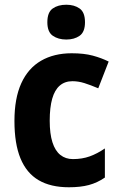

<svg xmlns="http://www.w3.org/2000/svg" viewBox="-20 -781 505 811"><path d="M271 10Q194 10 143 -20Q92 -50 66.5 -112Q41 -174 41 -270Q41 -366 70 -429.5Q99 -493 153.5 -524.5Q208 -556 283 -556Q335 -556 372 -546Q409 -536 439 -521L395 -408Q362 -422 336.5 -430Q311 -438 286 -438Q254 -438 232.5 -419.5Q211 -401 200.5 -364Q190 -327 190 -271Q190 -216 201.5 -180Q213 -144 235 -126.5Q257 -109 288 -109Q327 -109 359 -120.5Q391 -132 423 -154V-31Q391 -9 355.5 0.5Q320 10 271 10ZM260 -761Q294 -761 316.5 -745Q339 -729 339 -687Q339 -646 316.5 -630Q294 -614 260 -614Q226 -614 203 -630Q180 -646 180 -687Q180 -729 202.5 -745Q225 -761 260 -761Z"/></svg>

Font: Noto Sans Bengali SemiCondensed
Style: Bold
Weight: 700
Width: 4
Designer: Jelle Bosma - Monotype Design Team
Foundry: Monotype Imaging Inc.
Version: Version 2.003